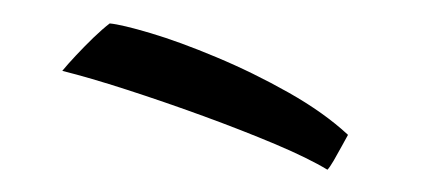

<svg xmlns="http://www.w3.org/2000/svg" viewBox="-20 -714 372 168"><path d="M76 -693.5Q86.5 -692.5 111.8 -685Q137 -677.5 169.2 -664Q201.5 -650.5 232.5 -633Q263.5 -615.5 284.5 -596Q282.5 -592.5 279 -586Q275.5 -579.5 272 -573.5Q268.5 -567.5 266.5 -565.5Q250 -575.5 221 -587.8Q192 -600 157.8 -612.5Q123.5 -625 91 -635.5Q58.5 -646 34.5 -652Q39 -657.5 46.2 -665.2Q53.5 -673 61.5 -680.8Q69.5 -688.5 76 -693.5Z"/></svg>

Font: Grandstander Thin ExtraLight
Style: Regular
Weight: 250
Version: Version 1.200